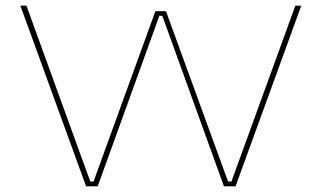

<svg xmlns="http://www.w3.org/2000/svg" viewBox="-20 -659 1138 679"><path d="M284.5 0 52 -639H73.5L290 -42.5L299.5 -17H311L320 -42.5L529.5 -619.5H567L777 -43L786.5 -17H798.5L808 -43.5L1024.5 -639H1045.5L813 0H772L620.5 -419L554 -603H543.5L477 -419L325.5 0Z"/></svg>

Font: Anek Latin Expanded Thin
Style: Regular
Weight: 250
Width: 7
Designer: Yesha Goshar
Foundry: Ek Type
Version: Version 1.003